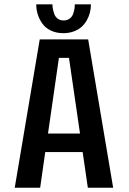

<svg xmlns="http://www.w3.org/2000/svg" viewBox="-20 -886 610 906"><path d="M409 -865.5Q409 -846 404.5 -827.5Q400 -809 390 -791Q380 -773 365.2 -759.5Q350.5 -746 328.2 -737.8Q306 -729.5 279 -729.5Q245.5 -729.5 220 -741.8Q194.5 -754 180 -774.5Q165.5 -795 158.2 -818Q151 -841 151 -865.5H227.5Q227.5 -856 229.2 -845.5Q231 -835 235.8 -821Q240.5 -807 252 -798.2Q263.5 -789.5 280 -789.5Q297 -789.5 308.8 -798.2Q320.5 -807 325.2 -821Q330 -835 331.5 -845.2Q333 -855.5 333 -865.5ZM394.5 0 370 -168.5H193.5L169.5 0H49.5L167.5 -700H396L514 0ZM258 -613 206.5 -256H357.5L305.5 -613Z"/></svg>

Font: League Mono Narrow Medium
Style: Regular
Weight: 500
Width: 3
Designer: Tyler Finck
Foundry: The League of Moveable Type / Tyler Finck
Version: Version 2.210